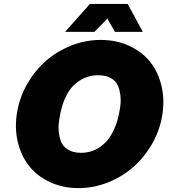

<svg xmlns="http://www.w3.org/2000/svg" viewBox="-20 -945 884 980"><path d="M631.8 -924.8 709 -782.2H566.9L527.8 -850.1L461.9 -782.2H312L439 -924.8ZM380.9 15.1Q299.8 15.1 233.6 -16.1Q167.5 -47.4 126.7 -100.1Q85.9 -152.8 69.8 -224.9Q53.7 -296.9 67.9 -376Q81.1 -451.2 119.9 -518.3Q158.7 -585.4 214.8 -634.5Q271 -683.6 343.8 -712.4Q416.5 -741.2 494.1 -741.2Q575.2 -741.2 641.4 -710.2Q707.5 -679.2 748.3 -626.7Q789.1 -574.2 805.2 -502.2Q821.3 -430.2 807.1 -350.1Q793.9 -275.9 755.1 -208.7Q716.3 -141.6 660.2 -92.3Q604 -43 531.2 -13.9Q458.5 15.1 380.9 15.1ZM393.1 -165Q417.5 -165 440.4 -171.1Q463.4 -177.2 487.3 -192.6Q511.2 -208 530.5 -231.7Q549.8 -255.4 565.7 -292.5Q581.5 -329.6 589.8 -377Q598.6 -421.4 595 -453.6Q591.3 -485.8 582.3 -506.6Q573.2 -527.3 556.2 -539.6Q539.1 -551.8 521.2 -556.4Q503.4 -561 481.9 -561Q450.2 -561 421.4 -550.8Q392.6 -540.5 365 -517.8Q337.4 -495.1 316.4 -452.6Q295.4 -410.2 285.2 -351.1Q276.4 -306.6 279.8 -274.4Q283.2 -242.2 292 -221.2Q300.8 -200.2 317.9 -187.7Q335 -175.3 353 -170.2Q371.1 -165 393.1 -165Z"/></svg>

Font: Stilu Bold
Style: Italic
Weight: 700
Italic angle: -10°
Designer: Genilson Lima Santos
Foundry: Genilson Lima Santos
Version: Version 1.200;PS 001.200;hotconv 1.0.88;makeotf.lib2.5.64775